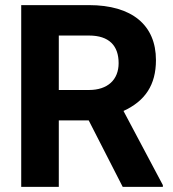

<svg xmlns="http://www.w3.org/2000/svg" viewBox="-20 -731 678 751"><path d="M63 0H210V-260H327L460 0H617V-7L463 -297C548 -336 590 -399 590 -496C590 -633 496 -711 328 -711H63ZM328 -592C407 -592 444 -552 444 -484C444 -419 401 -379 328 -379H210V-592Z"/></svg>

Font: Noto Sans KR Bold
Style: Regular
Weight: 700
Designer: Ryoko NISHIZUKA  (kana & ideographs); Paul D. Hunt (Latin, Greek & Cyrillic); Wenlong ZHANG  (bopomofo); Sandoll Communi
Foundry: Adobe Systems Incorporated
Version: Version 1.004;PS 1.004;hotconv 1.0.82;makeotf.lib2.5.63406